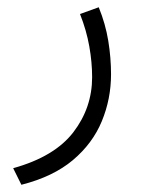

<svg xmlns="http://www.w3.org/2000/svg" viewBox="-20 -244 387 526"><path d="M250.5 -224.1Q269 -178.7 276.6 -132.3Q284.2 -85.9 284.2 -40.5Q284.2 26.9 259 87.9Q233.9 148.9 179.7 194.6Q125.5 240.2 38.6 262.2L16.1 216.8Q129.9 185.1 181.2 117.9Q232.4 50.8 232.4 -32.7Q232.4 -73.2 224.6 -117.2Q216.8 -161.1 199.2 -205.6Z"/></svg>

Font: Vazir Thin WOL
Style: Thin-WOL
Weight: 100
Designer: Saber Rastikerdar
Foundry: Saber Rastikerdar
Version: Version 30.0.0